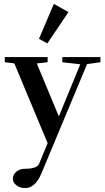

<svg xmlns="http://www.w3.org/2000/svg" viewBox="-20 -731 547 996"><path d="M225.6 -505.9 182.1 -529.3 259.3 -710.9 335 -668ZM110.4 244.6Q84.5 244.6 65.7 230.5Q46.9 216.3 46.9 196.3Q46.9 174.8 64.7 159.7Q82.5 144.5 110.4 144.5Q172.4 144.5 183.1 117.7L227.1 11.7L54.2 -402.3L4.9 -408.2V-435.1H227.1V-408.2L170.9 -401.9L285.2 -127L396.5 -397.5L303.2 -408.2V-435.1H501V-408.2L431.6 -398.4L194.3 169.9Q162.6 244.6 110.4 244.6Z"/></svg>

Font: Elstob SemiBold
Style: Regular
Weight: 600
Designer: Peter S. Baker
Version: Version 1.015